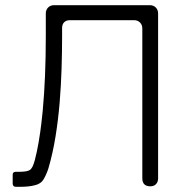

<svg xmlns="http://www.w3.org/2000/svg" viewBox="-20 -720 715 742"><path d="M29 -11V-45Q29 -56 41 -56H52Q85 -56 95 -63Q106 -69 114.5 -101Q123 -133 129.5 -171.5Q136 -210 140 -244.5Q144 -279 145 -291Q157 -419 157 -581V-668Q157 -682 166 -691Q175 -700 189 -700H559Q573 -700 582 -691Q591 -682 591 -668V-31Q591 -17 583 -8.5Q575 0 561 0Q530 0 530 -31V-610Q530 -624 521 -633Q512 -642 498 -642H250Q236 -642 228 -634Q220 -626 220 -612V-582Q220 -522 218 -456Q216 -390 210.5 -323.5Q205 -257 194.5 -192Q184 -127 167 -69Q160 -47 149 -28Q138 -9 114 -4Q93 2 55 2H42Q29 2 29 -11Z"/></svg>

Font: Higure Gothic
Style: Regular
Weight: 400
Designer: Yoshimichi Ohira
Foundry: Positype
Version: Version 1.000